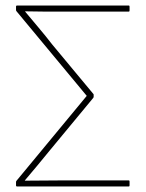

<svg xmlns="http://www.w3.org/2000/svg" viewBox="-20 -675 527 695"><path d="M42 0Q38 0 38 -4V-16Q38 -19 40 -21L294 -328L40 -634Q38 -636 38 -639V-651Q38 -655 42 -655H446Q449 -655 449 -651V-637Q449 -633 446 -633H216Q180 -633 143.5 -633Q107 -633 71 -634V-633Q96 -603 120.5 -574Q145 -545 169 -514L317 -336Q319 -335 319 -332V-325Q319 -322 317 -320L159 -129Q137 -102 115 -75.5Q93 -49 70 -22V-21Q104 -21 138 -21.5Q172 -22 206 -22H446Q449 -22 449 -18V-4Q449 0 446 0Z"/></svg>

Font: Sofia Sans Thin
Style: Regular
Weight: 250
Designer: Botio Nikoltchev, Ani Petrova
Foundry: lettersoup
Version: Version 4.101